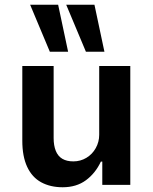

<svg xmlns="http://www.w3.org/2000/svg" viewBox="-20 -779 645 809"><path d="M244 10Q192 10 153.5 -11Q115 -32 94.5 -76Q74 -120 74 -186V-501H206V-197Q206 -166 215 -143.5Q224 -121 242.5 -110Q261 -99 289 -99Q319 -99 344 -114Q369 -129 383.5 -155Q398 -181 398 -211V-501H529V0H411V-98H405Q382 -49 342 -19.5Q302 10 244 10ZM342 -561 259 -759H378L420 -561ZM190 -561 107 -759H225L267 -561Z"/></svg>

Font: Nunito Sans 7pt SemiCondensed
Style: Bold
Weight: 700
Width: 4
Designer: Vernon Adams
Foundry: Vernon Adams
Version: Version 3.101;gftools[0.9.27]